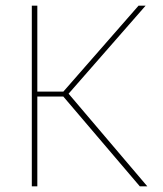

<svg xmlns="http://www.w3.org/2000/svg" viewBox="-20 -659 578 679"><path d="M474.5 0 204 -317.5H108.5V-335H204L470 -639H495L218.5 -323L218 -333L501 0ZM92.5 0V-639H112V0Z"/></svg>

Font: Anek Tamil Thin
Style: Regular
Weight: 250
Designer: Aadarsh Rajan (Tamil), Yesha Goshar (Latin)
Foundry: Ek Type
Version: Version 1.003